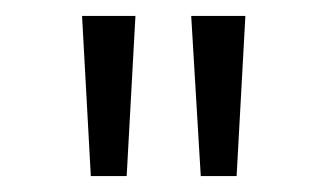

<svg xmlns="http://www.w3.org/2000/svg" viewBox="-20 -765 411 241"><path d="M94 -544 83 -745H150L139 -544ZM232 -544 220 -745H288L277 -544Z"/></svg>

Font: Plus Jakarta Sans Light
Style: Regular
Weight: 300
Designer: Gumpita Rahayu
Foundry: Tokotype
Version: Version 2.006; ttfautohint (v1.8.4.7-5d5b)